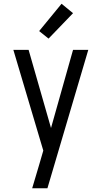

<svg xmlns="http://www.w3.org/2000/svg" viewBox="-20 -785 540 1020"><path d="M151 215Q160 185 169 154.5Q178 124 187 94L210 15L51 -520H132L251 -105L368 -520H449L232 215ZM238 -580 188 -620 307 -765 368 -715Z"/></svg>

Font: Iosevka Web
Style: Regular
Weight: 400
Monospace: yes
Designer: Belleve Invis
Foundry: Belleve Invis
Version: Version 28.0.3; ttfautohint (v1.8.3)